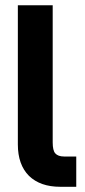

<svg xmlns="http://www.w3.org/2000/svg" viewBox="-20 -715 327 740"><path d="M91.8 -37.1Q48.8 -80.1 48.8 -158.2V-694.8H183.1V-166Q183.1 -135.3 192.9 -124Q203.6 -111.8 227.1 -111.8H273.9V4.9H211.9Q135.3 4.9 91.8 -37.1Z"/></svg>

Font: D-DIN-PRO ExtraBold
Style: Bold
Weight: 800
Designer: Charles Nix
Foundry: CyberFei
Version: Version 1.000;hotconv 1.0.109;makeotfexe 2.5.65596